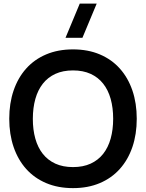

<svg xmlns="http://www.w3.org/2000/svg" viewBox="-20 -1002 789 1038"><path d="M425.6 -797.5H334.1L411.2 -982.5H502.8ZM374.7 15Q455.6 15 519.6 -12.1Q583.7 -39.2 627.9 -88.8Q672.2 -138.2 695.8 -207.2Q719.3 -276.2 719.3 -360Q719.3 -443.8 695.8 -512.8Q672.2 -581.8 627.9 -631.2Q583.7 -680.8 519.6 -707.9Q455.6 -735 374.7 -735Q293.8 -735 229.7 -707.9Q165.7 -680.8 121.4 -631.2Q77.2 -581.8 53.6 -512.8Q30 -443.8 30 -360Q30 -276.2 53.6 -207.2Q77.2 -138.2 121.4 -88.8Q165.7 -39.2 229.7 -12.1Q293.8 15 374.7 15ZM374.7 -98.7Q320.2 -98.7 279.4 -117.3Q238.6 -136 211.5 -170.2Q184.4 -204.5 170.9 -252.8Q157.4 -301.2 157.5 -360Q157.7 -419.2 171.2 -467.4Q184.8 -515.5 211.8 -549.8Q238.8 -584 279.5 -602.7Q320.2 -621.3 374.7 -621.3Q429.2 -621.3 469.9 -602.7Q510.7 -584 537.7 -549.8Q564.8 -515.5 578.3 -467.4Q591.8 -419.2 591.8 -360Q591.8 -301.2 578.3 -252.8Q564.8 -204.5 537.7 -170.2Q510.7 -136 469.9 -117.3Q429.2 -98.7 374.7 -98.7Z"/></svg>

Font: Vela Sans GX ExtLt
Style: Regular
Weight: 200
Designer: Principal design: Mikhail Sharanda - project Manrope.
Design modification: Ravid Balaliev
Foundry: Mikhail Sharanda
Version: Version 1.001